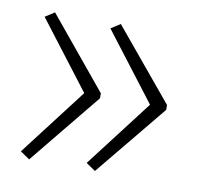

<svg xmlns="http://www.w3.org/2000/svg" viewBox="-54 -528 521 503"><g transform="rotate(10 206.5 -276.5)"><path d="M385 -271 229 -81 204 -98 341 -277 204 -456 229 -472 385 -284ZM209 -271 54 -81 29 -98 166 -277 29 -456 54 -472 209 -284Z"/></g></svg>

Font: Noto Sans Khmer ExtraLight
Style: Regular
Weight: 250
Version: Version 2.003